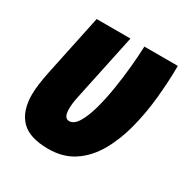

<svg xmlns="http://www.w3.org/2000/svg" viewBox="-134 -666 764 788"><g transform="rotate(30 247.5 -272.5)"><path d="M196.8 7.8Q106.9 7.8 67.4 -33.7Q27.8 -75.2 27.8 -151.9Q27.8 -175.3 31.7 -203.9Q35.6 -232.4 42 -263.2L103 -553.2H263.2L195.8 -234.9Q189 -203.1 189 -178.2Q189 -154.3 195.6 -144Q202.1 -133.8 213.9 -133.8Q236.8 -133.8 254.6 -163.1Q272.5 -192.4 285.9 -240.2Q299.3 -288.1 308.3 -344.5Q317.4 -400.9 322.5 -455.8Q327.6 -510.7 329.1 -553.2H487.8Q487.3 -477.1 479.2 -397.7Q471.2 -318.4 452.1 -245.8Q433.1 -173.3 400.1 -116.2Q367.2 -59.1 317.1 -25.6Q267.1 7.8 196.8 7.8Z"/></g></svg>

Font: Open Sans Condensed ExtraBold
Style: Italic
Weight: 800
Width: 3
Italic angle: -12°
Designer: Monotype Design Team
Foundry: Monotype Imaging Inc.
Version: Version 3.003; ttfautohint (v1.8.4)